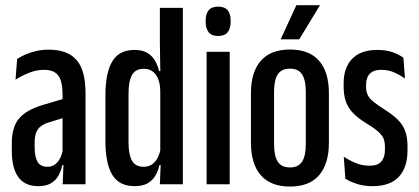

<svg xmlns="http://www.w3.org/2000/svg" viewBox="-20 -694 1576 723"><path d="M216 0 219.5 -86H215.5V-300.5V-340.5Q215.5 -387 199.8 -409Q184 -431 146 -431Q117 -431 89.2 -419.8Q61.5 -408.5 38.5 -394L44.5 -472Q58.5 -481.5 76.8 -489.2Q95 -497 116.8 -502Q138.5 -507 163 -507Q200 -507 226.5 -496.8Q253 -486.5 269.8 -466.2Q286.5 -446 294.2 -415.2Q302 -384.5 302 -344V0ZM124 7Q73.5 7 49 -27Q24.5 -61 24.5 -125.5V-155Q24.5 -216 52 -248.2Q79.5 -280.5 142 -299L226 -324L235 -255L163.5 -233Q135 -224.5 122.8 -207.2Q110.5 -190 110.5 -159.5V-139Q110.5 -104 121.2 -85Q132 -66 159 -66Q175.5 -66 187.2 -74.8Q199 -83.5 206.5 -98.5Q214 -113.5 217 -133L227.5 -72.5H214.5Q210 -50 199.8 -32Q189.5 -14 171.2 -3.5Q153 7 124 7Z M487 7Q428.5 7 402.8 -35.8Q377 -78.5 377 -161.5V-336Q377 -419.5 402.8 -462.8Q428.5 -506 486.5 -506Q514.5 -506 533 -495.8Q551.5 -485.5 562.5 -467.5Q573.5 -449.5 579 -426.5H604.5L583.5 -348.5Q583.5 -375 576.5 -394.2Q569.5 -413.5 555.8 -424.2Q542 -435 521 -435Q490.5 -435 477.2 -411.8Q464 -388.5 464 -342.5V-156.5Q464 -112 477 -89Q490 -66 520.5 -66Q539 -66 551.8 -74.5Q564.5 -83 572.8 -98.2Q581 -113.5 584.5 -132.5L599 -72.5H580.5Q575.5 -49.5 564.5 -31.5Q553.5 -13.5 534.8 -3.2Q516 7 487 7ZM582 0 585.5 -86H583.5V-394L584 -405L582 -533V-664.5H668.5V0Z M758 0V-499H845V0ZM801.5 -558.5Q777 -558.5 765.8 -572.5Q754.5 -586.5 754.5 -611V-617Q754.5 -642 765.8 -655.5Q777 -669 801.5 -669Q826 -669 837.2 -655.5Q848.5 -642 848.5 -617V-611Q848.5 -586.5 837.2 -572.5Q826 -558.5 801.5 -558.5Z M1072 8.5Q999.5 8.5 962.2 -34Q925 -76.5 925 -157V-342.5Q925 -423 962.2 -465.2Q999.5 -507.5 1072 -507.5Q1144.5 -507.5 1181.5 -465.2Q1218.5 -423 1218.5 -342.5V-157Q1218.5 -76.5 1181.5 -34Q1144.5 8.5 1072 8.5ZM1072 -63.5Q1103.5 -63.5 1117.5 -85.2Q1131.5 -107 1131.5 -150.5V-349Q1131.5 -392.5 1117.5 -414Q1103.5 -435.5 1072 -435.5Q1040 -435.5 1026 -414Q1012 -392.5 1012 -349V-150.5Q1012 -107 1026 -85.2Q1040 -63.5 1072 -63.5ZM1096 -674.5H1185L1107 -546H1037Z M1383 7Q1350 7 1324 -1.5Q1298 -10 1280.5 -21L1274.5 -104Q1296.5 -89.5 1320.2 -79.8Q1344 -70 1371.5 -70Q1402 -70 1415.8 -85.5Q1429.5 -101 1429.5 -129V-141.5Q1429.5 -159 1424.5 -171.8Q1419.5 -184.5 1404.5 -198Q1389.5 -211.5 1359 -230Q1328 -249 1309.2 -268.5Q1290.5 -288 1282.2 -312.2Q1274 -336.5 1274 -369V-380Q1274 -440 1306.5 -473Q1339 -506 1401 -506Q1434 -506 1458.2 -497.5Q1482.5 -489 1499 -476.5L1505 -398.5Q1485.5 -412 1464 -421.5Q1442.5 -431 1415.5 -431Q1395.5 -431 1383 -424.2Q1370.5 -417.5 1364.5 -404.8Q1358.5 -392 1358.5 -374V-366.5Q1358.5 -347 1366 -333.8Q1373.5 -320.5 1388.8 -308.8Q1404 -297 1428 -281.5Q1458.5 -262.5 1477.5 -243.8Q1496.5 -225 1505.5 -201.2Q1514.5 -177.5 1514.5 -142.5V-127Q1514.5 -63.5 1481.8 -28.2Q1449 7 1383 7Z"/></svg>

Font: Anek Latin Condensed Medium
Style: Regular
Weight: 500
Width: 3
Designer: Yesha Goshar
Foundry: Ek Type
Version: Version 1.003